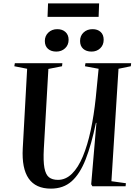

<svg xmlns="http://www.w3.org/2000/svg" viewBox="-20 -1105 811 1139"><path d="M641 -30 727 -18 725 0H528L521 -12L552 -376H549Q522 -246 488 -159.5Q454 -73 405 -29.5Q356 14 282 14Q102 14 115 -225L141 -697L65 -712L68 -730H350L348 -712L267 -696L240 -222Q236 -149 243.5 -109Q251 -69 270.5 -53.5Q290 -38 324 -38Q370 -38 407 -74.5Q444 -111 471.5 -177Q499 -243 518 -331.5Q537 -420 548 -524L565 -697L484 -712L487 -730H758L756 -712L683 -697ZM455 -862Q455 -893 476 -912.5Q497 -932 529 -932Q559 -932 577 -915.5Q595 -899 595 -869Q595 -838 574.5 -818.5Q554 -799 523 -799Q492 -799 473.5 -815.5Q455 -832 455 -862ZM246 -862Q246 -892 267 -912Q288 -932 320 -932Q350 -932 368.5 -915Q387 -898 387 -869Q387 -838 366 -818.5Q345 -799 314 -799Q283 -799 264.5 -815.5Q246 -832 246 -862ZM265 -1085H568L565 -1005H262Z"/></svg>

Font: Literata 72pt SemiBold
Style: Italic
Weight: 600
Italic angle: -2°
Designer: Latin by Veronika Burian and Jose Scaglione. Greek by Irene Vlachou. Cyrillic by Vera Evstafieva
Foundry: TypeTogether
Version: Version 3.002